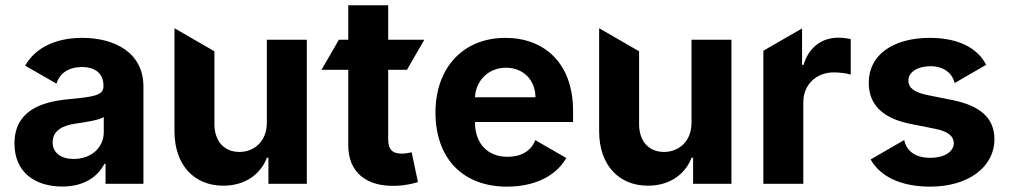

<svg xmlns="http://www.w3.org/2000/svg" viewBox="-20 -696 3821 727"><path d="M34.8 -152.3C34.8 -44.4 111.9 10.3 215.9 10.3C296.5 10.3 348.7 -24.9 375.4 -75.6H379.6V0H523.1V-367.9C523.1 -497.9 413 -552.6 291.5 -552.6C187.9 -552.6 112.6 -513.5 75.3 -447.4L193.9 -379.3C204.2 -415.5 236.5 -442.1 290.8 -442.1C342.3 -442.1 371.8 -416.2 371.8 -371.4V-369.3C371.8 -334.2 334.5 -329.5 239.7 -320.3C131.7 -310.4 34.8 -274.1 34.8 -152.3ZM267.8 -228.3C300.8 -233 354.8 -240.8 372.9 -252.8V-195C372.9 -137.8 325.6 -94.1 259.2 -94.1C212.7 -94.1 179.3 -115.8 179.3 -157.3C179.3 -199.9 214.5 -220.9 267.8 -228.3Z M825.3 7.1C907.3 7.1 966.3 -35.2 990.8 -99.1H996.4V0H1141.7V-545.5H990.4V-232.2C990.8 -159.1 940.7 -120.7 886.4 -120.7C829.2 -120.7 792.3 -160.9 791.9 -225.1V-501.8L640.6 -589.1V-198.2C641 -70.7 715.6 7.1 825.3 7.1Z M1197.4 -431.8H1298.7V-147.7C1297.9 -40.8 1370.7 12.1 1480.5 7.5C1519.5 6 1547.2 -1.8 1562.5 -6.7L1538.7 -119.3C1531.2 -117.9 1515.3 -114.3 1501.1 -114.3C1470.9 -114.3 1449.9 -125.7 1449.9 -167.6V-431.8H1521L1586.6 -545.5H1449.9V-676.1H1298.7V-545.5H1263.1Z M1899.5 10.7C2006.4 10.7 2085.6 -30.5 2124.3 -97.7L2006.7 -165.5C1991.5 -123.9 1952.4 -102.3 1902 -102.3C1826.3 -102.3 1778.4 -152.3 1778.4 -233.7V-234H2149.9V-275.6C2149.9 -460.9 2037.6 -552.6 1893.5 -552.6C1733 -552.6 1628.9 -438.6 1628.9 -270.2C1628.9 -97.3 1731.5 10.7 1899.5 10.7ZM1896 -439.6C1961.6 -439.6 2007.1 -392.8 2007.5 -327.8H1778.4C1781.6 -389.9 1828.8 -439.6 1896 -439.6Z M2433.2 7.1C2515.3 7.1 2574.2 -35.2 2598.7 -99.1H2604.4V0H2749.6V-545.5H2598.4V-232.2C2598.7 -159.1 2548.7 -120.7 2494.3 -120.7C2437.1 -120.7 2400.2 -160.9 2399.9 -225.1V-501.8L2248.6 -589.1V-198.2C2248.9 -70.7 2323.5 7.1 2433.2 7.1Z M2870.4 -503.9V0H3021.7V-308.6C3021.7 -375.7 3070.7 -421.9 3137.4 -421.9C3158.4 -421.9 3187.1 -418.3 3201.3 -413.7V-547.9C3187.9 -551.1 3169 -553.3 3153.8 -553.3C3092.7 -553.3 3042.6 -517.8 3022.7 -450.3H3017V-588.4Z M3427.2 -226.9 3521.7 -208.1C3569.2 -198.5 3590.9 -181.1 3591.6 -153.8C3590.9 -121.4 3555.8 -98.4 3502.8 -98.4C3448.9 -98.4 3413 -121.4 3403.8 -165.8L3276.6 -92.3C3313.2 -27.3 3391.3 10.7 3502.5 10.7C3643.8 10.7 3745 -61.4 3745.4 -169C3745 -247.9 3693.5 -295.1 3587.7 -316.8L3489 -336.6C3438.2 -347.7 3419.4 -365.1 3419.7 -391.3C3419.4 -424 3456.3 -445.3 3503.2 -445.3C3555.8 -445.3 3587 -416.5 3594.5 -381.4L3714.1 -450.6C3681.1 -514.9 3608 -552.6 3500.7 -552.6C3361.2 -552.6 3269.2 -487.9 3269.5 -382.8C3269.2 -301.1 3320.7 -248.2 3427.2 -226.9Z"/></svg>

Font: Inter-Hewn
Style: Bold
Weight: 700
Designer: Rasmus Andersson
Foundry: rsms
Version: Version 3.012;git-f93a4a705